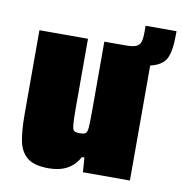

<svg xmlns="http://www.w3.org/2000/svg" viewBox="-72 -665 703 740"><g transform="rotate(10 280.0 -295.0)"><path d="M560 -598V-585Q560 -520 545 -490.5Q530 -461 483 -450V0H299L295 -57H285Q251 8 166 8Q111 8 84 -12.5Q57 -33 48 -72.5Q39 -112 39 -182V-510H229V-239Q229 -190 231 -172.5Q233 -155 238.5 -150.5Q244 -146 260 -146Q278 -146 284 -151Q290 -156 291.5 -174.5Q293 -193 293 -247V-510H376Q404 -510 417 -515.5Q430 -521 434.5 -534Q439 -547 439 -573V-598Z"/></g></svg>

Font: Saira Semi Condensed Black
Style: Regular
Weight: 900
Width: 4
Designer: Hector Gatti with collaboration of the Omnibus-Type team
Foundry: Omnibus-Type
Version: Version 1.001; ttfautohint (v1.8)